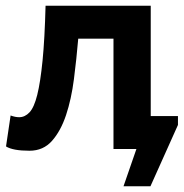

<svg xmlns="http://www.w3.org/2000/svg" viewBox="-20 -520 641 670"><path d="M376 -385H253Q247 -314 238 -244Q229 -174 210.5 -118.5Q192 -63 161.5 -28.5Q131 6 83 6Q25 6 1 -9L17 -117Q33 -111 47 -111Q67 -111 83 -128Q99 -145 110 -189Q121 -233 128.5 -308.5Q136 -384 139 -500H506V-115H601V-84L505 130H411L456 0H376Z"/></svg>

Font: PT Mono
Style: Bold
Weight: 700
Monospace: yes
Designer: A.Korolkova, I.Chaeva
Foundry: ParaType Ltd
Version: Version 1.000 OFL